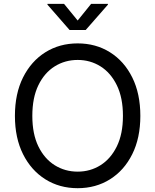

<svg xmlns="http://www.w3.org/2000/svg" viewBox="-20 -962 802 992"><path d="M381.3 10.3Q287.6 10.3 214.4 -35.6Q141.1 -81.5 99.1 -165.3Q57.1 -249 57.1 -363.3Q57.1 -478 99.1 -562Q141.1 -646 214.4 -691.9Q287.6 -737.8 381.3 -737.8Q475.1 -737.8 548.3 -691.9Q621.6 -646 663.3 -562Q705.1 -478 705.1 -363.3Q705.1 -249 663.3 -165.3Q621.6 -81.5 548.3 -35.6Q475.1 10.3 381.3 10.3ZM381.3 -75.2Q446.3 -75.2 499.3 -108.4Q552.2 -141.6 583.7 -205.8Q615.2 -270 615.2 -363.3Q615.2 -457 583.7 -521.5Q552.2 -585.9 499.3 -619.1Q446.3 -652.3 381.3 -652.3Q315.9 -652.3 262.7 -619.1Q209.5 -585.9 178.2 -521.5Q147 -457 147 -363.3Q147 -270 178.2 -205.8Q209.5 -141.6 262.7 -108.4Q315.9 -75.2 381.3 -75.2ZM311 -941.9 381.3 -856 450.7 -941.9H537.6V-938L422.9 -807.1H339.4L225.1 -938V-941.9Z"/></svg>

Font: Inter 17pt
Style: Regular
Weight: 400
Version: Version 4.001;git-66647c0bb